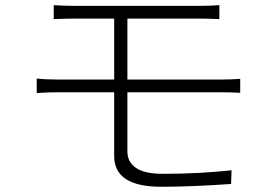

<svg xmlns="http://www.w3.org/2000/svg" viewBox="-20 -715 1040 738"><path d="M829.1 -360.4H469.7V-131.8Q469.7 -92.8 502.4 -69.8Q535.2 -46.9 605.5 -46.9Q747.1 -46.9 870.1 -60.5L868.2 -7.8Q712.9 2.9 599.6 2.9Q418.9 2.9 418.9 -115.2V-360.4H206.1Q160.2 -360.4 121.1 -357.4V-413.1Q157.2 -409.2 206.1 -409.2H418.9V-643.6H273.4Q237.3 -643.6 186.5 -641.6V-695.3Q224.6 -692.4 273.4 -692.4H744.1Q789.1 -692.4 823.2 -695.3V-641.6Q776.4 -643.6 744.1 -643.6H469.7V-409.2H828.1Q871.1 -409.2 903.3 -412.1V-358.4Q860.4 -360.4 829.1 -360.4Z"/></svg>

Font: Gen Shin Gothic Light
Style: Regular
Weight: 200
Designer: [Source Han Sans]
Ryoko NISHIZUKA  (kana & ideographs); Paul D. Hunt (Latin, Greek & Cyrillic); Wenlong ZHANG  (bopomofo
Version: Version 1.002.20150607